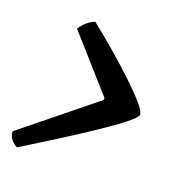

<svg xmlns="http://www.w3.org/2000/svg" viewBox="-112 -587 564 619"><g transform="rotate(20 170.0 -277.5)"><path d="M13 -44Q3 -49 -7 -59.5Q-17 -70 -18 -88L223 -283L224 -290L64 -470Q75 -487 88.5 -497.5Q102 -508 112 -511Q151 -480 193 -444Q235 -408 270.5 -374.5Q306 -341 328 -315.5Q350 -290 350 -279Q350 -270 320.5 -246.5Q291 -223 242 -190Q193 -157 133 -119Q73 -81 13 -44Z"/></g></svg>

Font: Texturina 72pt 72pt Regular
Style: Bold Italic
Weight: 700
Italic angle: -11°
Designer: Guillermo Torres Carreño
Foundry: Omnibus-Type
Version: Version 1.002; ttfautohint (v1.8.3)